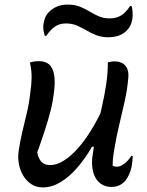

<svg xmlns="http://www.w3.org/2000/svg" viewBox="-20 -804 640 835"><path d="M110 -532Q118 -535 128 -536.5Q138 -538 150 -538Q178 -538 194 -523.5Q210 -509 215.5 -478Q221 -447 214 -397Q209 -357 199 -318.5Q189 -280 175 -237Q161 -194 142 -141Q147 -114 160.5 -100Q174 -86 198 -86Q226 -86 256 -104.5Q286 -123 316 -156Q346 -189 374 -234Q402 -279 427 -332L402 -166H380Q352 -117 317.5 -76.5Q283 -36 244.5 -12.5Q206 11 167 11Q137 11 115.5 -3.5Q94 -18 80.5 -41Q67 -64 62 -92Q57 -120 61 -146Q67 -188 76.5 -228.5Q86 -269 96 -310Q106 -351 111 -395Q117 -434 117.5 -466Q118 -498 110 -532ZM449 -533Q454 -534 458.5 -535Q463 -536 468 -536.5Q473 -537 477 -537Q501 -537 515 -527.5Q529 -518 534.5 -502.5Q540 -487 538 -466Q534 -417 522.5 -364.5Q511 -312 498 -258.5Q485 -205 477 -154Q473 -132 471.5 -115.5Q470 -99 470 -83Q474 -81 478.5 -80Q483 -79 487 -79Q499 -79 510.5 -85.5Q522 -92 533 -103Q544 -114 551 -126H557Q557 -115 556 -105Q555 -95 553 -83Q549 -62 542 -46.5Q535 -31 526 -19Q518 -10 508.5 -3.5Q499 3 488 6Q477 9 465 9Q443 9 425.5 -0.5Q408 -10 397 -28Q386 -46 382 -72Q378 -98 383 -130Q390 -184 400.5 -235.5Q411 -287 422.5 -336.5Q434 -386 441.5 -435Q449 -484 449 -533ZM457 -724Q485 -724 505.5 -736Q526 -748 546 -778H552Q554 -773 555 -766Q556 -759 556.5 -752Q557 -745 557 -736Q557 -723 551.5 -704.5Q546 -686 530 -670Q516 -656 496 -649Q476 -642 450 -642Q421 -642 398.5 -651Q376 -660 356.5 -671.5Q337 -683 315.5 -692.5Q294 -702 267 -702Q238 -702 218.5 -688Q199 -674 181 -648H175Q173 -654 171.5 -660Q170 -666 169 -673.5Q168 -681 168 -689Q169 -703 174 -720.5Q179 -738 194 -753Q208 -767 228 -775.5Q248 -784 274 -784Q305 -784 327.5 -775Q350 -766 369.5 -754Q389 -742 410 -733Q431 -724 457 -724Z"/></svg>

Font: Rec Mono Duotone
Style: Italic
Weight: 400
Italic angle: -10°
Monospace: yes
Version: Version 1.085; ttfautohint (v1.8.4.7-5d5b)